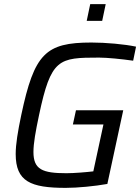

<svg xmlns="http://www.w3.org/2000/svg" viewBox="-20 -902 680 930"><path d="M417 -882 400 -801H475L492 -882ZM298 8C356 8 438 0 500 -11L577 -368H348L333 -299H481L432 -72C399 -68 339 -63 302 -63C185 -63 142 -81 142 -166C142 -207 152 -264 169 -344C227 -619 264 -623 460 -623C499 -623 569 -616 625 -608L639 -676C583 -688 492 -696 423 -696C200 -696 146 -642 83 -345C66 -264 56 -203 56 -156C56 -23 128 8 298 8Z"/></svg>

Font: Saira UNSAM
Style: Italic
Weight: 400
Italic angle: -12°
Designer: Hector Gatti with collaboration of the Omnibus-Type team
Foundry: Omnibus-Type
Version: Version 0.072;PS 000.072;hotconv 1.0.88;makeotf.lib2.5.64775